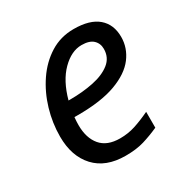

<svg xmlns="http://www.w3.org/2000/svg" viewBox="-133 -661 765 786"><g transform="rotate(-30 249.5 -268.0)"><path d="M242 10Q149 10 98.5 -44.5Q48 -99 48 -192Q48 -256 66.5 -318.5Q85 -381 120 -432.5Q155 -484 204.5 -515Q254 -546 316 -546Q392 -546 430.5 -513Q469 -480 469 -421Q469 -369 436.5 -326Q404 -283 335 -257.5Q266 -232 156 -232H139Q138 -223 137.5 -213Q137 -203 137 -195Q137 -134 167 -98.5Q197 -63 258 -63Q296 -63 330 -74Q364 -85 404 -104V-29Q366 -12 329.5 -1Q293 10 242 10ZM152 -303H159Q219 -303 270 -313.5Q321 -324 352 -348.5Q383 -373 383 -414Q383 -440 365.5 -456.5Q348 -473 311 -473Q263 -473 218.5 -428.5Q174 -384 152 -303Z"/></g></svg>

Font: Manna Sans
Style: Italic
Weight: 400
Italic angle: -12°
Designer: Monotype Design Team
Foundry: Monotype Imaging Inc.
Version: Version 2.001.1; ttfautohint (v1.8.2)